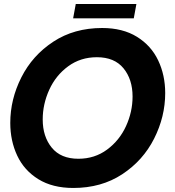

<svg xmlns="http://www.w3.org/2000/svg" viewBox="-20 -917 870 953"><path d="M31 -307Q31 -424 86 -533Q141 -642 244.5 -710Q348 -778 487 -778Q589 -778 659.5 -734.5Q730 -691 765 -617.5Q800 -544 800 -455Q800 -338 745 -229Q690 -120 586.5 -52Q483 16 344 16Q241 16 170.5 -27.5Q100 -71 65.5 -144.5Q31 -218 31 -307ZM638 -438Q638 -523 593 -578Q548 -633 461 -633Q380 -633 318.5 -588Q257 -543 224.5 -471.5Q192 -400 192 -324Q192 -239 237 -184Q282 -129 369 -129Q450 -129 511.5 -174.5Q573 -220 605.5 -291Q638 -362 638 -438ZM644 -826H343L356 -897H657Z"/></svg>

Font: Open Sauce Sans ExBold Italic
Style: Regular
Weight: 800
Italic angle: -10°
Designer: Alfredo Marco Pradil
Foundry: Creative Sauce Fz LLC
Version: Version 1.477